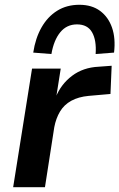

<svg xmlns="http://www.w3.org/2000/svg" viewBox="-20 -783 499 803"><path d="M35 0 114 -496H234L215 -376H213Q235 -431 281.5 -466Q328 -501 393 -504L447 -508L442 -390L351 -382Q308 -378 278 -361.5Q248 -345 231 -316.5Q214 -288 207 -251L168 0ZM195 -557 119 -563Q128 -623 153.5 -668Q179 -713 219 -738Q259 -763 312 -763Q364 -763 398.5 -737.5Q433 -712 448.5 -667.5Q464 -623 457 -563L380 -557Q384 -615 365 -648Q346 -681 302 -681Q259 -681 232 -648Q205 -615 195 -557Z"/></svg>

Font: Nunito Sans 9pt
Style: Bold Italic
Weight: 700
Italic angle: -9°
Version: Version 3.101;gftools[0.9.27]